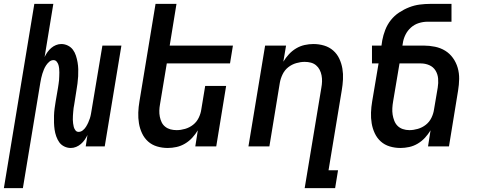

<svg xmlns="http://www.w3.org/2000/svg" viewBox="-54 -755 2474 990"><path d="M-34 215 123 -735H221L176 -461Q182 -474 190.5 -486Q199 -498 210 -507.5Q221 -517 234.5 -522.5Q248 -528 262 -528Q280 -528 296 -520Q312 -512 322 -498.5Q332 -485 337.5 -468Q343 -451 346 -433.5Q349 -416 349.5 -398Q350 -380 349 -361.5Q348 -343 345.5 -324.5Q343 -306 340 -288L329 -218Q327 -208 325.5 -198Q324 -188 323.5 -178Q323 -168 322 -158Q321 -148 321.5 -138Q322 -128 323 -118.5Q324 -109 326.5 -100Q329 -91 335 -83Q341 -75 351 -75Q363 -75 373 -83Q383 -91 389.5 -101.5Q396 -112 401 -123Q406 -134 409.5 -145Q413 -156 415 -167.5Q417 -179 419 -191L474 -520H572L486 0H388L397 -59Q391 -46 382.5 -34Q374 -22 363 -12.5Q352 -3 338.5 2.5Q325 8 311 8Q293 8 277 0Q261 -8 251.5 -21.5Q242 -35 236 -52Q230 -69 227.5 -86.5Q225 -104 224.5 -122Q224 -140 224.5 -158.5Q225 -177 227.5 -195.5Q230 -214 233 -232L245 -302Q246 -312 248 -322Q250 -332 250.5 -342Q251 -352 251.5 -362Q252 -372 252 -382Q252 -392 251 -401.5Q250 -411 247.5 -420Q245 -429 238.5 -437Q232 -445 222 -445Q210 -445 200.5 -437Q191 -429 184 -418.5Q177 -408 172.5 -397Q168 -386 164.5 -375Q161 -364 158.5 -352.5Q156 -341 154 -329L64 215Z M811 8Q782 8 755.5 0Q729 -8 709.5 -25.5Q690 -43 678.5 -67.5Q667 -92 662.5 -119Q658 -146 659 -174.5Q660 -203 665 -232L748 -735H856L821 -520H1147L1132 -428H806L771 -217Q768 -201 767.5 -185Q767 -169 770 -153.5Q773 -138 779.5 -124.5Q786 -111 798 -101.5Q810 -92 825 -88Q840 -84 857 -84Q878 -84 900.5 -90.5Q923 -97 941.5 -111.5Q960 -126 970.5 -147.5Q981 -169 984 -191L1004 -312H1112L1061 0H953L966 -83Q954 -63 937.5 -45Q921 -27 900 -14.5Q879 -2 856 3Q833 8 811 8Z M1517 215 1603 -303Q1606 -319 1606.5 -335Q1607 -351 1604 -366.5Q1601 -382 1594 -395.5Q1587 -409 1575.5 -418.5Q1564 -428 1549 -432Q1534 -436 1517 -436Q1496 -436 1473.5 -429.5Q1451 -423 1432.5 -408.5Q1414 -394 1403.5 -372.5Q1393 -351 1389 -329L1335 0H1227L1313 -520H1421L1407 -437Q1419 -457 1435.5 -475Q1452 -493 1473 -505.5Q1494 -518 1517 -523Q1540 -528 1562 -528Q1591 -528 1617.5 -520Q1644 -512 1664 -494.5Q1684 -477 1695.5 -452.5Q1707 -428 1711.5 -401Q1716 -374 1714.5 -345.5Q1713 -317 1708 -288L1640 123H1689L1674 215Z M2011 8Q1982 8 1955.5 0Q1929 -8 1909.5 -25.5Q1890 -43 1878.5 -67.5Q1867 -92 1862.5 -119Q1858 -146 1859 -174.5Q1860 -203 1865 -232L1898 -428H1864V-520H1913L1917 -547Q1922 -574 1932.5 -601Q1943 -628 1961 -651Q1979 -674 2004 -690.5Q2029 -707 2056 -717.5Q2083 -728 2110.5 -731.5Q2138 -735 2165 -735H2274V-643H2150Q2128 -643 2105.5 -636Q2083 -629 2065 -613Q2047 -597 2036.5 -575.5Q2026 -554 2023 -532L2021 -520H2130Q2160 -520 2189 -514Q2218 -508 2241.5 -493.5Q2265 -479 2281.5 -456Q2298 -433 2306 -405.5Q2314 -378 2313.5 -348Q2313 -318 2308 -288L2261 0H2153L2166 -83Q2154 -63 2137.5 -45Q2121 -27 2100 -14.5Q2079 -2 2056 3Q2033 8 2011 8ZM2057 -84Q2078 -84 2100.5 -90.5Q2123 -97 2141.5 -111.5Q2160 -126 2170.5 -147.5Q2181 -169 2184 -191L2203 -303Q2207 -327 2205 -350Q2203 -373 2191.5 -391.5Q2180 -410 2159.5 -419Q2139 -428 2115 -428H2006L1973 -232Q1970 -215 1969 -197.5Q1968 -180 1970.5 -164Q1973 -148 1979 -132.5Q1985 -117 1996 -106Q2007 -95 2023 -89.5Q2039 -84 2057 -84Z"/></svg>

Font: Iosevka SmBd Ex Obl
Style: Regular
Weight: 600
Width: 7
Italic angle: -9°
Monospace: yes
Designer: Belleve Invis
Foundry: Belleve Invis
Version: Version 32.5.0; ttfautohint (v1.8.4)